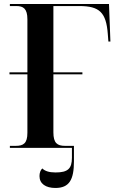

<svg xmlns="http://www.w3.org/2000/svg" viewBox="-20 -734 580 953"><path d="M29 0H337V49C337 103 317 122 256 122C223 122 203 115 190 102C181 110 176 124 176 140C176 178 207 199 255 199C324 199 347 158 347 67V-10H303C264 -10 245 -24 245 -77V-365H389V-375H245V-704H374C474 -704 507 -672 515 -566L518 -528H528L521 -714H29V-704H61C96 -704 116 -691 116 -638V-375H27V-365H116V-75C116 -23 97 -10 58 -10H29Z"/></svg>

Font: Noto Serif Display SemiCondensed SemiBold
Style: Regular
Weight: 600
Width: 4
Designer: Monotype Design Team
Foundry: Monotype Imaging Inc.
Version: Version 2.009